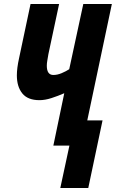

<svg xmlns="http://www.w3.org/2000/svg" viewBox="-20 -734 585 968"><path d="M284 214 330 0H249L304 -264Q272 -250 239.5 -239.5Q207 -229 179 -229Q120 -229 92.5 -263Q65 -297 65 -354Q65 -390 76 -440L134 -714H278L224 -461Q221 -443 218.5 -428.5Q216 -414 216 -403Q216 -356 249 -356Q269 -356 290.5 -365Q312 -374 329 -385L400 -714H544L420 -127H497L425 214Z"/></svg>

Font: Noto Sans ExtraCondensed ExtraBold
Style: Italic
Weight: 800
Width: 2
Italic angle: -12°
Designer: Monotype Design Team
Foundry: Monotype Imaging Inc.
Version: Version 2.013; ttfautohint (v1.8.4.7-5d5b)